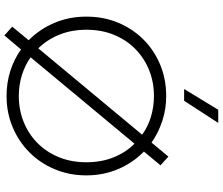

<svg xmlns="http://www.w3.org/2000/svg" viewBox="-90 -903 1018 878"><g transform="rotate(90 419.0 -464.0)"><path d="M142 25 102 -11 164 -86Q114 -135.5 85 -203Q56 -270.5 56 -350Q56 -428 83.5 -494.5Q111 -561 160.2 -610.5Q209.5 -660 275.8 -687.5Q342 -715 419 -715Q479 -715 533 -697.2Q587 -679.5 632 -648L696 -725L736 -689L673 -613Q724 -563.5 753 -495.8Q782 -428 782 -350Q782 -272.5 754.2 -206Q726.5 -139.5 677 -90Q627.5 -40.5 561.5 -12.8Q495.5 15 419 15Q358.5 15 304.5 -2.2Q250.5 -19.5 206 -51ZM201 -130 596 -605Q559.5 -631.5 514 -645.2Q468.5 -659 419 -659Q356 -659 301 -637Q246 -615 204.5 -574.2Q163 -533.5 139.5 -476.8Q116 -420 116 -350Q116 -282 138.8 -226Q161.5 -170 201 -130ZM419 -41Q482 -41 537 -63Q592 -85 633.5 -125.8Q675 -166.5 698.5 -223.5Q722 -280.5 722 -350Q722 -418.5 699.5 -474.5Q677 -530.5 637 -570L242 -95Q279 -69 324.2 -55Q369.5 -41 419 -41ZM387 -797 482 -953H542L441 -797Z"/></g></svg>

Font: Geologica Thin
Style: Regular
Weight: 100
Version: Version 1.010;gftools[0.9.28]